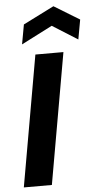

<svg xmlns="http://www.w3.org/2000/svg" viewBox="-62 -985 524 1023"><g transform="rotate(-5 200.0 -474.0)"><path d="M23 0 146 -700H296L173 0ZM80 -760 99 -865 264 -948 400 -865 381 -760 246 -845Z"/></g></svg>

Font: DM Sans Black
Style: Italic
Weight: 900
Italic angle: -10°
Designer: Colophon Foundry, Jonny Pinhorn
Foundry: Colophon Foundry
Version: Version 4.004;gftools[0.9.30]